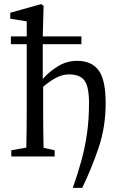

<svg xmlns="http://www.w3.org/2000/svg" viewBox="-20 -761 568 934"><path d="M35 0V-30L108 -43Q109 -81 109.5 -128.5Q110 -176 110 -211V-546H33V-584H110V-657L30 -670V-699L180 -741L192 -733L188 -584H376V-546H188V-377Q222 -415 264 -440Q306 -465 355 -465Q426 -465 460 -418.5Q494 -372 494 -260Q494 -144 460.5 -44.5Q427 55 380 153H334Q359 83 376.5 18.5Q394 -46 403.5 -113.5Q413 -181 413 -260Q413 -338 391.5 -368.5Q370 -399 315 -399Q287 -399 257.5 -385Q228 -371 190 -339V-211Q190 -175 190.5 -127.5Q191 -80 192 -42L246 -30V0Z"/></svg>

Font: Source Serif 4 Subhead
Style: Regular
Weight: 400
Designer: Frank Grießhammer
Foundry: Adobe Systems Incorporated
Version: Version 4.004;hotconv 1.0.117;makeotfexe 2.5.65602